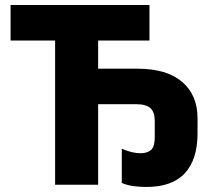

<svg xmlns="http://www.w3.org/2000/svg" viewBox="-20 -734 856 763"><path d="M561 9Q536 9 510 5.5Q484 2 464 -7V-143Q505 -125 539 -125Q564 -125 579.5 -137.5Q595 -150 595 -189V-253Q595 -289 577.5 -304.5Q560 -320 520 -320H370V0H199V-573H22V-714H574V-573H370V-461H526Q643 -461 704 -408.5Q765 -356 765 -264V-203Q765 -101 715 -46Q665 9 561 9Z"/></svg>

Font: Noto Sans ExtraBold
Style: Regular
Weight: 800
Designer: Monotype Design Team
Foundry: Monotype Imaging Inc.
Version: Version 2.007